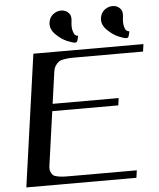

<svg xmlns="http://www.w3.org/2000/svg" viewBox="-63 -1032 898 1086"><g transform="rotate(-5 386.0 -489.5)"><path d="M772.5 -750 766.6 -708H391.6Q364.3 -708 351.1 -707.5Q337.9 -707 317.9 -703.6Q297.9 -700.2 288.1 -693.4Q278.3 -686.5 269 -672.9Q259.8 -659.2 256.8 -639.6L231.4 -458H606.4L600.6 -417H225.6L182.6 -110.4Q179.7 -90.8 185.1 -77.1Q190.4 -63.5 198.2 -56.6Q206.1 -49.8 225.1 -46.4Q244.1 -43 257.3 -42.5Q270.5 -42 297.9 -42H672.9L667 0H42L147.5 -750ZM670.9 -917Q666 -882.8 670.9 -861.8Q675.8 -840.8 683.1 -835Q690.4 -829.1 699.2 -829.1Q699.2 -827.1 697.8 -820.8Q696.3 -814.5 695.3 -810.5Q694.3 -806.6 692.9 -801.8Q691.4 -796.9 688 -794.4Q684.6 -792 679.7 -792Q666 -792 634.3 -805.7Q602.5 -819.3 571.8 -850.1Q541 -880.9 545.9 -917Q549.8 -946.3 570.8 -962.9Q591.8 -979.5 617.2 -979.5Q641.6 -979.5 658.2 -962.9Q674.8 -946.3 670.9 -917ZM378.9 -917Q374 -882.8 379.4 -861.8Q384.8 -840.8 392.1 -835Q399.4 -829.1 408.2 -829.1Q408.2 -827.1 406.7 -820.8Q405.3 -814.5 404.3 -810.5Q403.3 -806.6 401.9 -801.8Q400.4 -796.9 397 -794.4Q393.6 -792 388.7 -792Q375 -792 342.8 -805.7Q310.5 -819.3 279.8 -850.1Q249 -880.9 253.9 -917Q257.8 -946.3 278.8 -962.9Q299.8 -979.5 325.2 -979.5Q349.6 -979.5 366.2 -962.9Q382.8 -946.3 378.9 -917Z"/></g></svg>

Font: okolaks
Style: BoldItalic
Weight: 600
Width: 8
Italic angle: -8°
Version: Version 000.6.0